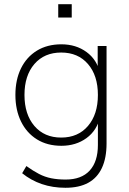

<svg xmlns="http://www.w3.org/2000/svg" viewBox="-20 -702 610 910"><path d="M290 188Q230 188 178.5 170.5Q127 153 85 119L105 85Q137 108 165 122.5Q193 137 223.5 143Q254 149 291 149Q366 149 405 106.5Q444 64 444 -15V-148H454Q440 -84 390 -47.5Q340 -11 271 -11Q204 -11 155 -41.5Q106 -72 79.5 -126.5Q53 -181 53 -252Q53 -324 79.5 -378Q106 -432 155 -462Q204 -492 271 -492Q340 -492 390 -455.5Q440 -419 454 -355H443V-484H485V-22Q485 47 463 94Q441 141 398 164.5Q355 188 290 188ZM270 -50Q350 -50 397 -105Q444 -160 444 -252Q444 -344 397 -398.5Q350 -453 270 -453Q190 -453 143 -398.5Q96 -344 96 -252Q96 -160 143 -105Q190 -50 270 -50ZM256 -619V-682H320V-619Z"/></svg>

Font: Nunito Sans 12pt ExtraLight ExtraLight
Style: Regular
Weight: 250
Version: Version 3.101;gftools[0.9.27]